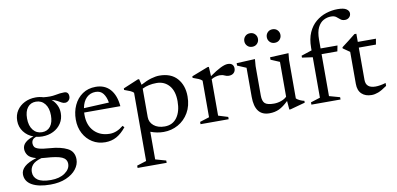

<svg xmlns="http://www.w3.org/2000/svg" viewBox="-85 -984 3145 1522"><g transform="rotate(-10 1487.5 -223.0)"><path d="M214.5 -122Q188.5 -122 164.5 -128Q127 -116 127 -80Q127 -64.5 135.2 -52.2Q143.5 -40 171 -32Q198.5 -24 256.5 -20Q343.5 -14 396.2 13Q449 40 449 103Q449 145 420.2 182Q391.5 219 338.2 242Q285 265 211.5 265Q116.5 265 63.2 234.5Q10 204 10 147.5Q10 113.5 40.5 86Q71 58.5 137 38.5Q88 26 71 2.2Q54 -21.5 54 -49Q54 -78.5 78 -100.2Q102 -122 144 -134.5Q97 -151.5 68 -189.8Q39 -228 39 -278.5Q39 -325 62.2 -360.5Q85.5 -396 125.5 -416Q165.5 -436 214.5 -436Q247 -436 276 -426.5Q334 -420 372.8 -428Q411.5 -436 444 -436Q480 -436 480 -397.5Q480 -379 467.5 -366.2Q455 -353.5 437.5 -353.5Q423.5 -353.5 410.5 -361Q397.5 -368.5 380.2 -378.2Q363 -388 336 -394.5Q361 -373.5 375.5 -344Q390 -314.5 390 -279.5Q390 -233.5 366.8 -197.8Q343.5 -162 303.8 -142Q264 -122 214.5 -122ZM218.5 -155.5Q261.5 -155.5 285.8 -187Q310 -218.5 310 -274.5Q310 -334 282.8 -368.2Q255.5 -402.5 210.5 -402.5Q168 -402.5 143.5 -371.2Q119 -340 119 -283.5Q119 -224.5 146.2 -190Q173.5 -155.5 218.5 -155.5ZM82.5 141.5Q82.5 183 116 206.5Q149.5 230 221.5 230Q291.5 230 334.8 199.5Q378 169 378 127.5Q378 89 340.5 71.8Q303 54.5 209 49Q191.5 48 176.5 46Q123 61 102.8 85.5Q82.5 110 82.5 141.5Z M697.5 -436Q770.5 -436 813.5 -388Q856.5 -340 864.5 -251H573Q572.5 -241 572.5 -230.5Q572.5 -147.5 620.2 -98.8Q668 -50 746 -50Q801.5 -50 854.5 -94.5L867 -81Q829.5 -34.5 789.2 -12.2Q749 10 698.5 10Q640.5 10 595.2 -18.2Q550 -46.5 524 -95.5Q498 -144.5 498 -207Q498 -270 522 -322Q546 -374 590.8 -405Q635.5 -436 697.5 -436ZM690 -396.5Q647 -396.5 617.2 -367.8Q587.5 -339 577.5 -285.5L780 -295Q772.5 -340.5 751.2 -368.5Q730 -396.5 690 -396.5Z M1148 236.5V255H914V236.5L990 212.5V-337Q980.5 -347 962.2 -355Q944 -363 916 -372.5V-385L1037.5 -436H1048L1059.5 -389Q1105.5 -414 1143.2 -425Q1181 -436 1210 -436Q1304 -436 1353.2 -380Q1402.5 -324 1402.5 -235Q1402.5 -159.5 1370.2 -104.5Q1338 -49.5 1284.8 -19.8Q1231.5 10 1168 10Q1115.5 10 1063 -10V212.5ZM1318 -211Q1318 -293.5 1279.2 -337.8Q1240.5 -382 1178 -382Q1112.5 -382 1063 -357V-128Q1063 -86.5 1095.8 -59Q1128.5 -31.5 1184 -31.5Q1247.5 -31.5 1282.8 -80.2Q1318 -129 1318 -211Z M1759.5 -432.5Q1785 -432.5 1796.5 -420.5Q1808 -408.5 1808 -389Q1808 -366.5 1793.5 -352.8Q1779 -339 1753.5 -339Q1737 -339 1720.2 -347.2Q1703.5 -355.5 1681.5 -355.5Q1667 -355.5 1648.2 -350.2Q1629.5 -345 1614.5 -335.5V-42.5L1692 -18.5V0H1465.5V-18.5L1541.5 -42.5V-337Q1532 -347 1513.8 -355Q1495.5 -363 1467.5 -372.5V-385L1599 -436H1609.5L1613.5 -360.5Q1714.5 -432.5 1759.5 -432.5Z M1975.5 -141Q1975.5 -95.5 1995 -77.5Q2014.5 -59.5 2068 -59.5Q2098 -59.5 2127 -70Q2156 -80.5 2171.5 -97V-377L2100.5 -407V-426.5L2250 -433.5L2245 -378V-70Q2254 -60.5 2273.5 -51.2Q2293 -42 2308.5 -39.5V-24.5L2189 8H2179L2173 -62Q2132.5 -22.5 2097.8 -6.2Q2063 10 2019.5 10Q1902.5 10 1902.5 -143V-377L1831.5 -407V-426.5L1980 -433.5L1975.5 -378ZM1976.5 -533Q1952 -533 1936.8 -549Q1921.5 -565 1921.5 -587.5Q1921.5 -610 1936.8 -626Q1952 -642 1976.5 -642Q2001 -642 2016.2 -626Q2031.5 -610 2031.5 -587.5Q2031.5 -565 2016.2 -549Q2001 -533 1976.5 -533ZM2157.5 -533Q2133 -533 2117.8 -549Q2102.5 -565 2102.5 -587.5Q2102.5 -610 2117.8 -626Q2133 -642 2157.5 -642Q2182 -642 2197.2 -626Q2212.5 -610 2212.5 -587.5Q2212.5 -565 2197.2 -549Q2182 -533 2157.5 -533Z M2507 -42.5 2592.5 -18.5V0H2358V-18.5L2434 -42.5V-368L2349 -380V-395.5L2434 -423.5V-444.5Q2434 -516 2456.5 -566.5Q2479 -617 2516.8 -648.5Q2554.5 -680 2600.5 -694.8Q2646.5 -709.5 2693 -709.5Q2743 -709.5 2764 -694.8Q2785 -680 2785 -660.5Q2785 -640.5 2771.2 -627.8Q2757.5 -615 2738 -615Q2715 -615 2701.5 -626.5Q2688 -638 2673.2 -649.5Q2658.5 -661 2631.5 -661Q2600 -661 2571.5 -645.8Q2543 -630.5 2525 -594.5Q2507 -558.5 2507 -496.5V-426H2643L2634 -380H2507Z M2806.5 -120Q2806.5 -53 2884.5 -53Q2920 -53 2967 -67V-43.5Q2923.5 -13 2895.5 -2.5Q2867.5 8 2842.5 8Q2792.5 8 2763 -19.8Q2733.5 -47.5 2733.5 -100.5V-358.5L2679.5 -396V-405Q2707 -425.5 2734 -446.5Q2761 -467.5 2791 -491.5H2806.5V-426H2952.5L2944.5 -380H2806.5Z"/></g></svg>

Font: Newsreader Text
Style: Regular
Weight: 400
Designer: Hugues Gentile
Foundry: Production Type
Version: Version 1.002